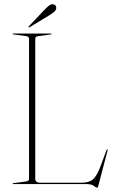

<svg xmlns="http://www.w3.org/2000/svg" viewBox="-20 -856 534 893"><path d="M217 -696 158 -688Q144 -686.5 144 -676V-24Q144 -6 168 -6H358Q393.5 -6 412 -21.5Q430.5 -37 448 -84L475 -157Q477 -161 479 -161Q482 -161 480 -155L437 9Q434.5 17 433 17Q426.5 17 416.5 8.5Q406.5 0 378 0H42Q39 0 39 -2Q39 -4 42 -4L101 -12Q115 -13.5 115 -24V-676Q115 -686.5 101 -688L42 -696Q39 -696 39 -698Q39 -700 42 -700H217Q220 -700 220 -698Q220 -696 217 -696ZM185.5 -809Q198.5 -822.5 208.2 -830.2Q218 -838 227.5 -836Q236 -834.5 239.2 -828.8Q242.5 -823 241.5 -816.5Q239.5 -807 231 -800Q222.5 -793 209.5 -785L118 -729.5Q114.5 -727 113 -729Q111.5 -731 114.5 -734Z"/></svg>

Font: Fraunces 144pt S000 Thin
Style: Regular
Weight: 100
Version: Version 1.000; ttfautohint (v1.8.3)